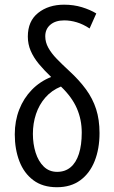

<svg xmlns="http://www.w3.org/2000/svg" viewBox="-20 -782 484 812"><path d="M251 -762.2Q291.5 -762.2 326.7 -751.5Q361.8 -740.7 387.2 -725.1L358.9 -661.6Q331.5 -679.7 304.7 -687.7Q277.8 -695.8 251.5 -695.8Q214.8 -695.8 193.1 -677.5Q171.4 -659.2 171.4 -628.4Q171.4 -603.5 184.3 -580.1Q197.3 -556.6 220.2 -533Q243.2 -509.3 272.9 -481.9Q314.9 -443.4 343.5 -404.3Q372.1 -365.2 386.5 -320.6Q400.9 -275.9 400.9 -219.2Q400.9 -152.8 380.4 -101.1Q359.9 -49.3 319.8 -19.8Q279.8 9.8 220.7 9.8Q160.6 9.8 121.1 -19.8Q81.5 -49.3 62 -100.1Q42.5 -150.9 42.5 -213.9Q42.5 -270.5 61.3 -318.6Q80.1 -366.7 114.5 -402.1Q148.9 -437.5 196.3 -456.5Q166.5 -484.9 144.3 -511.7Q122.1 -538.6 109.9 -566.9Q97.7 -595.2 97.7 -627.4Q97.7 -692.9 141.4 -727.5Q185.1 -762.2 251 -762.2ZM237.8 -416Q198.2 -399.9 171.9 -369.6Q145.5 -339.4 132.3 -299.8Q119.1 -260.3 119.1 -215.8Q119.1 -173.3 130.6 -136.7Q142.1 -100.1 165 -77.6Q188 -55.2 221.7 -55.2Q255.4 -55.2 278.6 -74.7Q301.8 -94.2 313.7 -131.3Q325.7 -168.5 325.7 -221.2Q325.7 -276.4 304.9 -324Q284.2 -371.6 237.8 -416Z"/></svg>

Font: Open Sans Condensed
Style: Regular
Weight: 400
Width: 3
Designer: Monotype Design Team
Foundry: Monotype Imaging Inc.
Version: Version 3.000